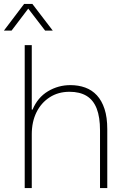

<svg xmlns="http://www.w3.org/2000/svg" viewBox="-41 -959 642 979"><path d="M85 0V-729H121V-400H125Q151 -462 203.5 -493.5Q256 -525 318 -525Q359 -525 393.5 -512.5Q428 -500 453 -473Q478 -446 492 -403.5Q506 -361 506 -300V0H469V-294Q469 -362 452 -405.5Q435 -449 400.5 -470Q366 -491 313 -491Q256 -491 212.5 -463Q169 -435 145 -386.5Q121 -338 121 -274V0ZM-21 -803 82 -939H124L228 -803H189L103 -915L18 -803Z"/></svg>

Font: Mona Sans ExtraLight
Style: Regular
Weight: 200
Designer: Deni Anggara
Foundry: GitHub
Version: Version 2.000